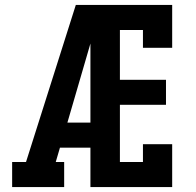

<svg xmlns="http://www.w3.org/2000/svg" viewBox="-20 -755 790 775"><path d="M29 0V-101H85L286 -735H388Q372 -673 354.5 -612Q337 -551 319 -490L252 -260H345V-159H222L205 -101H239V0ZM345 0V-735H675V-562H557V-634H464V-433H650V-332H464V-101H557V-173H675V0Z"/></svg>

Font: Iosevka Etoile
Style: Bold
Weight: 700
Designer: Belleve Invis
Foundry: Belleve Invis
Version: Version 28.1.0; ttfautohint (v1.8.4)